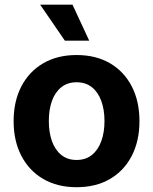

<svg xmlns="http://www.w3.org/2000/svg" viewBox="-20 -781 648 812"><path d="M303.7 10.7Q222.7 10.7 162.8 -24.2Q103 -59.1 70.3 -122.1Q37.6 -185.1 37.6 -268.6Q37.6 -352.5 70.3 -415.5Q103 -478.5 162.8 -513.4Q222.7 -548.3 303.7 -548.3Q385.7 -548.3 445.3 -513.4Q504.9 -478.5 537.4 -415.5Q569.8 -352.5 569.8 -268.6Q569.8 -185.1 537.4 -122.1Q504.9 -59.1 445.3 -24.2Q385.7 10.7 303.7 10.7ZM303.7 -104.5Q342.3 -104.5 368.7 -125.7Q395 -147 408.4 -184.1Q421.9 -221.2 421.9 -269Q421.9 -316.9 408.4 -354Q395 -391.1 368.7 -412.1Q342.3 -433.1 303.7 -433.1Q265.6 -433.1 239.3 -412.1Q212.9 -391.1 199.7 -354.2Q186.5 -317.4 186.5 -269Q186.5 -221.2 199.7 -184.1Q212.9 -147 239.3 -125.7Q265.6 -104.5 303.7 -104.5ZM254.4 -608.9 149.9 -761.2H286.6L357.4 -608.9Z"/></svg>

Font: Inter 17pt
Style: Bold
Weight: 700
Version: Version 4.001;git-66647c0bb